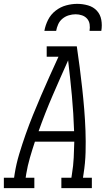

<svg xmlns="http://www.w3.org/2000/svg" viewBox="-61 -975 556 995"><path d="M-41 0V-54H12L15 -74Q23 -125 38.5 -176.5Q54 -228 72 -279Q90 -330 110.5 -380.5Q131 -431 152.5 -481Q174 -531 196.5 -581Q219 -631 242 -681H181V-735H337Q345 -681 352 -626.5Q359 -572 365 -517.5Q371 -463 375.5 -408Q380 -353 382 -297.5Q384 -242 382.5 -186Q381 -130 372 -74L369 -54H415V0H257V-54H309L312 -74Q319 -116 321 -157.5Q323 -199 324 -241H120Q106 -199 94 -157.5Q82 -116 75 -74L72 -54H117V0ZM139 -295H323Q320 -388 311.5 -479.5Q303 -571 292 -662Q251 -571 211.5 -479.5Q172 -388 139 -295ZM169 -815Q174 -844 188 -872Q202 -900 227 -919.5Q252 -939 281.5 -947Q311 -955 339 -955Q368 -955 395.5 -947Q423 -939 441 -919.5Q459 -900 464 -872Q469 -844 464 -815H403Q406 -832 403.5 -849Q401 -866 390.5 -878Q380 -890 364 -895.5Q348 -901 331 -901Q313 -901 295 -895.5Q277 -890 262.5 -878Q248 -866 240.5 -849Q233 -832 230 -815Z"/></svg>

Font: Iosevka QP Light
Style: Italic
Weight: 300
Italic angle: -9°
Designer: Belleve Invis
Foundry: Belleve Invis
Version: Version 20.0.0; ttfautohint (v1.8.4)